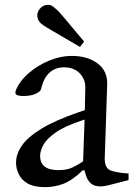

<svg xmlns="http://www.w3.org/2000/svg" viewBox="-20 -760 556 790"><path d="M166 10Q120 10 94 -5Q68 -20 57 -43.5Q46 -67 46 -91Q46 -126 70 -161Q94 -196 150.5 -230.5Q207 -265 303 -298L329 -307L331 -397Q332 -434 308 -458.5Q284 -483 243 -483Q208 -483 183.5 -461Q159 -439 149 -393Q146 -383 126.5 -374Q107 -365 76 -365Q58 -365 49 -369.5Q40 -374 45 -388Q61 -427 98 -459Q135 -491 182 -510.5Q229 -530 275 -530Q340 -530 381.5 -499Q423 -468 421 -412L411 -111Q410 -72 430.5 -61Q451 -50 509 -46V-19L474 -10Q441 -1 423 3Q405 7 395 7Q368 7 354.5 -5Q341 -17 335.5 -33Q330 -49 328 -59H320Q277 -17 240 -3.5Q203 10 166 10ZM220 -60Q256 -60 279.5 -71.5Q303 -83 322 -96L328 -268L319 -265Q246 -241 208.5 -214.5Q171 -188 158 -163Q145 -138 145 -119Q145 -60 220 -60ZM309 -567 196 -633Q183 -641 171.5 -647.5Q160 -654 149 -663Q135 -676 133.5 -693Q132 -710 144 -724Q156 -738 173 -740Q190 -742 203 -729Q215 -720 224 -710Q233 -700 243 -688L326 -589Z"/></svg>

Font: Hedvig Letters Serif 18pt
Style: Regular
Weight: 400
Designer: Alexander Örn & Tor Weibull
Foundry: Kanon Foundry
Version: Version 1.000